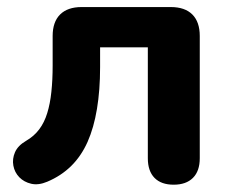

<svg xmlns="http://www.w3.org/2000/svg" viewBox="-20 -510 648 539"><path d="M467.5 8.5Q432.5 8.5 413.8 -10.6Q395 -29.8 395 -65.8V-377.2H261V-321.8Q261 -257 252.2 -204.2Q243.5 -151.5 225.8 -111.6Q208 -71.8 179.8 -44Q151.5 -16.2 112.5 0.2Q88 10.5 67.8 5.9Q47.5 1.2 34.2 -12.4Q21 -26 17.5 -45Q14 -64 22.1 -82.6Q30.2 -101.2 53 -114.5Q75.5 -127.5 90 -146.8Q104.5 -166 112.6 -192.5Q120.8 -219 124.2 -252.1Q127.8 -285.2 127.8 -326.5V-409Q127.8 -448.5 148.8 -469.4Q169.8 -490.2 209 -490.2H459.5Q499 -490.2 519.9 -469.4Q540.8 -448.5 540.8 -409V-65.8Q540.8 -29.8 521.6 -10.6Q502.5 8.5 467.5 8.5Z"/></svg>

Font: Nunito ExtraLight
Style: Regular
Weight: 200
Designer: Vernon Adams
Foundry: Vernon Adams
Version: Version 3.602;April 4, 2023;FontCreator 14.0.0.2856 64-bit